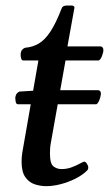

<svg xmlns="http://www.w3.org/2000/svg" viewBox="-20 -650 387 681"><path d="M128.4 -330.1H328.1Q337.9 -329.1 337.9 -317.9Q337.9 -314.9 337.4 -313.5Q336.4 -304.2 331.8 -293.5Q327.1 -282.7 321.8 -280.3H122.6H43Q37.1 -280.8 35.6 -289.6Q34.2 -298.3 34.2 -304.2Q35.6 -313.5 39.8 -318.4Q43.9 -323.2 48.8 -325.2ZM144.5 10.3Q123.5 10.3 103.3 3.7Q83 -2.9 69.8 -21.7Q56.6 -40.5 56.6 -76.2Q56.6 -83.5 57.1 -91.8Q57.6 -100.1 59.1 -108.9L116.2 -435.5H62Q57.1 -436 55.2 -442.4Q53.2 -448.7 53.2 -454.6Q53.2 -466.3 57.6 -472.2Q62 -478 68.4 -480.5Q96.2 -482.9 117.9 -495.8Q139.6 -508.8 158.9 -538.1Q178.2 -567.4 198.2 -619.1Q200.7 -626 205.8 -628.2Q210.9 -630.4 217.3 -630.4H234.4Q238.8 -630.4 241.5 -628.2Q244.1 -626 244.1 -623L219.2 -485.4H336.9Q341.8 -484.9 344.2 -481.2Q346.7 -477.5 346.7 -472.7Q346.7 -463.9 341.6 -450.9Q336.4 -438 330.1 -435.5H212.4L160.2 -142.6Q158.2 -131.8 157.7 -122.6Q157.2 -113.3 157.2 -105.5Q157.2 -68.8 169.9 -59.6Q182.6 -50.3 197.8 -50.3Q217.8 -50.3 234.9 -56.9Q252 -63.5 263.9 -70.1Q275.9 -76.7 278.8 -76.7Q283.2 -76.7 288.1 -69.6Q293 -62.5 293 -55.7Q293 -49.3 289.1 -45.4Q272.5 -28.8 247.6 -16.4Q222.7 -3.9 195.3 3.2Q168 10.3 144.5 10.3Z"/></svg>

Font: Gelasio
Style: Italic
Weight: 400
Italic angle: -8.5°
Designer: Eben Sorkin
Foundry: Eben Sorkin
Version: Version 1.008